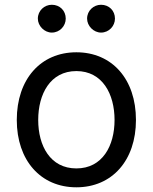

<svg xmlns="http://www.w3.org/2000/svg" viewBox="-20 -771 638 802"><path d="M299 11.4C448.2 11.4 547.9 -100.9 547.9 -269.9C547.9 -440.3 448.2 -552.6 299 -552.6C149.9 -552.6 50.1 -440.3 50.1 -269.9C50.1 -100.9 149.9 11.4 299 11.4ZM138.1 -693.2C138.1 -662.6 165.5 -634.9 196.4 -634.9C229.8 -634.9 254.6 -662.6 254.6 -693.2C254.6 -726.6 229.8 -751.1 196.4 -751.1C165.5 -751.1 138.1 -726.6 138.1 -693.2ZM139.6 -269.9C139.6 -378.2 190 -474.1 299 -474.1C408 -474.1 458.5 -378.2 458.5 -269.9C458.5 -161.9 408 -67.5 299 -67.5C190 -67.5 139.6 -161.9 139.6 -269.9ZM343.8 -693.2C343.8 -662.6 371.1 -634.9 402 -634.9C435.4 -634.9 460.2 -662.6 460.2 -693.2C460.2 -726.6 435.4 -751.1 402 -751.1C371.1 -751.1 343.8 -726.6 343.8 -693.2Z"/></svg>

Font: Margiela Sans Text
Style: Regular
Weight: 400
Designer: Stefan Endress, Andreas Faust
Version: Version 1.100;FEAKit 1.0